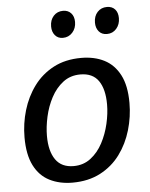

<svg xmlns="http://www.w3.org/2000/svg" viewBox="-54 -801 666 855"><g transform="rotate(-5 279.0 -373.0)"><path d="M236 10Q178 10 133.5 -12.5Q89 -35 64.5 -83.5Q40 -132 40 -209Q40 -271 57.5 -330Q75 -389 110 -436.5Q145 -484 198 -512Q251 -540 322 -540Q381 -540 425 -517.5Q469 -495 494 -447Q519 -399 519 -322Q519 -260 501.5 -200.5Q484 -141 449 -93.5Q414 -46 360.5 -18Q307 10 236 10ZM247 -63Q291 -63 323.5 -88Q356 -113 377 -152.5Q398 -192 408.5 -237.5Q419 -283 419 -324Q419 -392 393 -429.5Q367 -467 312 -467Q267 -467 234.5 -442Q202 -417 181 -377.5Q160 -338 150 -292.5Q140 -247 140 -207Q140 -139 166.5 -101Q193 -63 247 -63ZM446 -636Q423 -636 410 -651.5Q397 -667 397 -691Q397 -720 413.5 -738Q430 -756 456 -756Q479 -756 492 -741.5Q505 -727 505 -702Q505 -674 488.5 -655Q472 -636 446 -636ZM249 -636Q227 -636 214 -651.5Q201 -667 201 -691Q201 -720 217.5 -738Q234 -756 260 -756Q282 -756 295.5 -741.5Q309 -727 309 -702Q309 -674 292 -655Q275 -636 249 -636Z"/></g></svg>

Font: Bitter Thin Medium
Style: Italic
Weight: 500
Italic angle: -9°
Version: Version 3.021